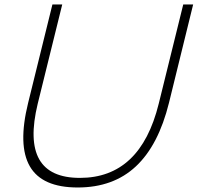

<svg xmlns="http://www.w3.org/2000/svg" viewBox="-20 -830 885 860"><path d="M800.8 -810.1H845.2L736.8 -369.1Q689.9 -179.7 588.9 -85Q487.8 9.8 328.1 9.8Q168.5 9.8 113.8 -84.7Q59.1 -179.2 106 -369.1L214.8 -810.1H258.8L148.9 -365.2Q68.4 -33.2 337.9 -33.2Q608.9 -33.2 690.9 -365.2Z"/></svg>

Font: Sinkin Sans 200 X Light Italic
Style: Regular
Weight: 200
Italic angle: -112°
Designer: Keith Bates
Foundry: K-Type
Version: Sinkin Sans (version 1.0)  by Keith Bates   •   © 2014   www